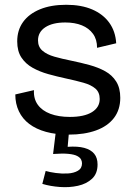

<svg xmlns="http://www.w3.org/2000/svg" viewBox="-20 -550 563 803"><path d="M268 13Q214 13 172.5 1.5Q131 -10 102.5 -31.5Q74 -53 59 -84.5Q44 -116 44 -155L122 -173Q120 -137 138 -112Q156 -87 190.5 -74Q225 -61 272 -61Q332 -61 364.5 -81Q397 -101 397 -136Q397 -164 379 -179.5Q361 -195 329 -204Q297 -213 255 -222Q218 -230 182 -240Q146 -250 116.5 -266.5Q87 -283 69.5 -309.5Q52 -336 52 -377Q52 -424 76.5 -458Q101 -492 147 -511Q193 -530 257 -530Q320 -530 365.5 -510.5Q411 -491 437 -455Q463 -419 466 -369L386 -350Q386 -385 369 -408.5Q352 -432 322.5 -444Q293 -456 253 -456Q200 -456 169.5 -436Q139 -416 139 -381Q139 -354 157.5 -338Q176 -322 207.5 -313Q239 -304 279 -296Q318 -288 354.5 -278Q391 -268 420 -252Q449 -236 466 -209Q483 -182 483 -141Q483 -91 456.5 -56.5Q430 -22 381.5 -4.5Q333 13 268 13ZM157 219 171 165Q188 170 213.5 173.5Q239 177 264 175.5Q289 174 306 164Q323 154 323 133Q323 125 319 117Q315 109 303 102.5Q291 96 266.5 93.5Q242 91 202 94L214 -4H269L263 64Q305 61 332.5 68.5Q360 76 374 93Q388 110 388 138Q388 176 365 197.5Q342 219 306 227Q270 235 230 232Q190 229 157 219Z"/></svg>

Font: Bricolage Grotesque 28pt
Style: Regular
Weight: 400
Version: Version 1.001;gftools[0.9.33.dev8+g029e19f]